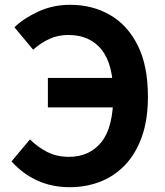

<svg xmlns="http://www.w3.org/2000/svg" viewBox="-20 -774 696 808"><path d="M273.3 13.8Q199.7 13.8 138.3 -13.7Q76.9 -41.2 28.4 -94.7L106 -187.3Q138.1 -155.4 178.3 -134.7Q218.5 -114 270.3 -114Q356.9 -114 406.9 -176.2Q456.8 -238.3 456.8 -374.3Q456.8 -503.6 407.4 -565.2Q358 -626.8 267.2 -626.8Q223.8 -626.8 187.6 -610.1Q151.4 -593.4 119.4 -564.8L40.8 -659.2Q79.6 -696.9 141.4 -725.4Q203.2 -753.8 275 -753.8Q369.1 -753.8 443 -711.1Q516.9 -668.4 559.7 -582.9Q602.5 -497.5 602.5 -367.3Q602.5 -269.8 576.9 -198.2Q551.3 -126.6 506.3 -79.6Q461.3 -32.5 401.8 -9.4Q342.2 13.8 273.3 13.8ZM181.5 -321.9V-446.1H520.9V-321.9Z"/></svg>

Font: Noto Sans TC Thin
Style: Regular
Weight: 100
Designer: Ryoko NISHIZUKA 西塚涼子 (kana, bopomofo & ideographs); Paul D. Hunt (Latin, Greek & Cyrillic); Sandoll Communications 산돌커뮤니
Foundry: Adobe
Version: Version 2.004-H2;hotconv 1.0.118;makeotfexe 2.5.65603